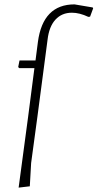

<svg xmlns="http://www.w3.org/2000/svg" viewBox="-20 -725 445 876"><path d="M320 -705 403 -691 405 -687 391 -649 383 -648Q343 -667 308 -667Q262 -667 233 -635.5Q204 -604 197 -544L151 -195L122 19L116 125L65 131L108 -190L137 -414H68L63 -419L69 -449H142L153 -534Q176 -705 320 -705Z"/></svg>

Font: Alegreya Sans Light
Style: Italic
Weight: 300
Italic angle: -7°
Designer: Juan Pablo del Peral
Foundry: Huerta Tipografica
Version: Version 2.007